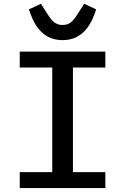

<svg xmlns="http://www.w3.org/2000/svg" viewBox="-20 -962 640 982"><path d="M518.8 0V-81.7H353V-616.5H518.8V-698.2H81V-616.5H247.2V-81.7H81V0ZM127.8 -914.1C149.1 -849.4 188.6 -756.7 300.1 -756.7C411.2 -756.7 451 -849.4 471.9 -914.1L410.5 -942.5L389.2 -909.4C358.3 -860.1 342.3 -834.2 300.1 -834.2C257.8 -834.2 241.5 -860.1 210.6 -909.4L189.6 -942.5Z"/></svg>

Font: Margiela Mono Medium
Style: Regular
Weight: 500
Designer: Mike Abbink, Paul van der Laan, Pieter van Rosmalen
Foundry: Bold Monday
Version: Version 2.003 2021